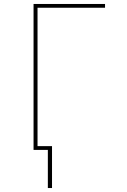

<svg xmlns="http://www.w3.org/2000/svg" viewBox="-20 -755 640 967"><path d="M221 192V0H149V-735H509V-716H169V-19H242V192Z"/></svg>

Font: Zed Sans Thin Extended
Style: Regular
Weight: 100
Width: 7
Designer: Belleve Invis
Foundry: Belleve Invis
Version: Version 1.0.0; ttfautohint (v1.8.4)